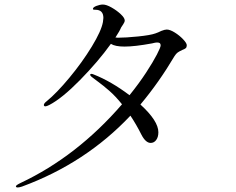

<svg xmlns="http://www.w3.org/2000/svg" viewBox="-20 -804 1040 845"><path d="M802 -605Q802 -596 797.5 -592Q793 -588 782 -584Q769 -578 762 -573Q755 -568 748 -557Q680 -442 598 -344Q677 -272 677 -222Q677 -201 667.5 -188Q658 -175 643 -175Q621 -175 602 -212Q580 -256 554 -295Q357 -86 77 17Q65 21 58 21Q50 21 50 16Q50 11 71 1Q319 -116 517 -345Q488 -381 461 -404.5Q434 -428 412 -444Q390 -460 383 -466Q377 -471 377 -475Q377 -479 382 -479Q386 -479 393 -476Q469 -446 550 -385Q592 -437 623 -484.5Q654 -532 670.5 -564Q687 -596 687 -604Q687 -611 683.5 -614Q680 -617 671 -617Q664 -617 649 -613Q573 -599 528 -599Q487 -599 468 -611Q412 -533 332.5 -452Q253 -371 197 -342Q185 -336 180 -336Q173 -336 173 -342Q173 -349 186 -359Q229 -394 285.5 -462Q342 -530 384 -599Q426 -668 433 -707Q435 -721 435 -725Q435 -761 400 -761Q395 -761 392 -761.5Q389 -762 389 -765Q389 -772 404.5 -778Q420 -784 433 -784Q448 -784 471 -771Q494 -758 511.5 -741.5Q529 -725 529 -714Q529 -707 522.5 -697.5Q516 -688 513 -683Q507 -668 488 -639Q493 -638 499 -638Q533 -638 587.5 -643.5Q642 -649 664 -657Q676 -661 690 -668Q705 -674 714 -674Q728 -674 749 -661Q770 -648 786 -631Q802 -614 802 -605Z"/></svg>

Font: Shippori Mincho
Style: Regular
Weight: 400
Designer: FONTDASU
Foundry: FONTDASU / Google Inc. / but / Adobe
Version: Version 3.110; ttfautohint (v1.8.3)